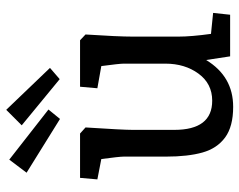

<svg xmlns="http://www.w3.org/2000/svg" viewBox="-98 -680 787 632"><g transform="rotate(-90 296.0 -363.5)"><path d="M97 -211V-350Q97 -364 89 -424L22 -437L27 -494H173L193 -476Q185 -353 185 -320V-184Q185 -59 281 -59Q337 -59 370 -104Q403 -149 403 -213V-350Q403 -364 395 -424L322 -437L327 -494H480L499 -476Q492 -369 492 -320V-170Q492 -128 501 -63L570 -56L564 0H427L415 -79Q361 10 261 10Q196 10 160 -16.5Q124 -43 110.5 -91Q97 -139 97 -211ZM44 -670 87 -727 252 -598 221 -560ZM200 -686 251 -737 389 -593 352 -561Z"/></g></svg>

Font: Andada Pro Medium
Style: Regular
Weight: 500
Designer: Carolina Giovagnoli
Foundry: Huerta Tipografica
Version: Version 3.005; ttfautohint (v1.8.4)